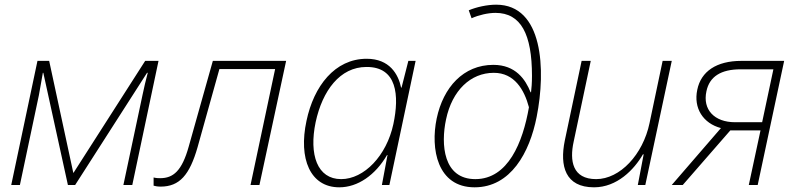

<svg xmlns="http://www.w3.org/2000/svg" viewBox="-20 -790 3397 820"><path d="M28 0H65L146 -383C153 -419 157 -448 163 -479H165L270 0H301L608 -479H611C602 -446 596 -418 589 -386L507 0H545L657 -530H600L294 -52H293L190 -530H140Z M666 7C747 7 790 -43 824 -162L917 -495H1155L1050 0H1088L1202 -530H889L786 -164C757 -60 720 -29 664 -29C657 -29 648 -29 636 -32V3C642 5 654 7 666 7Z M1429 10C1508 10 1583 -42 1633 -128H1635L1611 0H1643L1755 -530H1724L1695 -416H1693C1681 -473 1644 -539 1546 -539C1410 -539 1320 -422 1289 -274C1254 -112 1305 10 1429 10ZM1437 -25C1335 -25 1299 -129 1328 -268C1357 -403 1432 -504 1545 -504C1676 -505 1686 -382 1660 -260C1631 -125 1535 -25 1437 -25Z M2007 10C2161 10 2242 -138 2272 -291C2312 -492 2300 -770 2099 -770C2061 -770 2015 -760 1982 -746L1994 -712C2025 -726 2065 -735 2096 -735C2205 -735 2252 -644 2252 -466C2252 -437 2250 -411 2248 -396H2246C2224 -451 2182 -513 2087 -513C1959 -513 1873 -417 1845 -284C1818 -155 1847 10 2007 10ZM2010 -25C1873 -25 1862 -173 1885 -280C1911 -404 1990 -479 2089 -479C2177 -479 2219 -407 2239 -332C2213 -182 2150 -25 2010 -25Z M2517 10C2615 10 2688 -65 2726 -131H2729L2704 0H2736L2849 -530H2810L2754 -264C2726 -130 2628 -25 2526 -25C2425 -25 2412 -103 2430 -185L2503 -530H2464L2392 -189C2370 -81 2394 10 2517 10Z M2849 0H2896L3099 -233H3228L3178 0H3216L3329 -530H3146C3040 -530 2974 -485 2958 -407C2941 -328 2983 -263 3059 -243ZM3119 -268C3031 -268 2980 -322 2997 -400C3010 -463 3059 -494 3143 -494H3283L3235 -268Z"/></svg>

Font: Noto Sans ExtraLight
Style: Italic
Weight: 200
Italic angle: -12°
Designer: Monotype Design Team
Foundry: Monotype Imaging Inc.
Version: Version 2.013